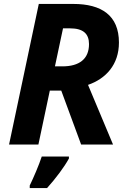

<svg xmlns="http://www.w3.org/2000/svg" viewBox="-20 -734 649 975"><path d="M26 0H175L233 -274H291L392 0H554L427 -303C517 -334 584 -405 584 -518C584 -656 495 -714 352 -714H177ZM297 -397H259L300 -590H336C402 -590 432 -563 432 -510C432 -434 382 -397 297 -397ZM131 208V221H219C263 172 306 115 330 71V61H192C178 104 150 169 131 208Z"/></svg>

Font: Noto Sans
Style: Bold Italic
Weight: 700
Italic angle: -12°
Designer: Monotype Design Team
Foundry: Monotype Imaging Inc.
Version: Version 2.013